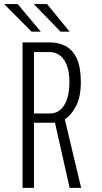

<svg xmlns="http://www.w3.org/2000/svg" viewBox="-21 -904 491 924"><path d="M87.5 0V-700H218.5Q261.5 -700 295.2 -682Q329 -664 348.5 -622.5Q368 -581 368 -510Q368 -435.5 344.2 -392Q320.5 -348.5 291 -329.5L369.5 0H314L243.5 -313.5H242.5H142.5V0ZM142.5 -358H219.5Q263 -358 288 -398Q313 -438 313 -510Q313 -579.5 286.8 -616.5Q260.5 -653.5 217 -653.5H142.5ZM270.5 -751.5 141.5 -884.5H205.5L314 -751.5ZM131 -751.5 -1 -884.5H64L175.5 -751.5Z"/></svg>

Font: Trispace Condensed ExtraLight
Style: Regular
Weight: 200
Width: 3
Designer: Tyler Finck
Foundry: Etcetera Type Company
Version: Version 1.210; ttfautohint (v1.8.3)